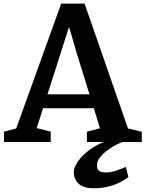

<svg xmlns="http://www.w3.org/2000/svg" viewBox="-20 -778 799 1052"><path d="M2 0H257.8V-56.6L181.2 -76.2L215.8 -185.1H494.1L527.8 -75.2L456.1 -56.2V0H549.3C452.6 37.6 382.8 116.2 384.3 168.5C385.3 208 411.1 252 484.9 253.4C573.2 255.9 636.2 227.1 683.6 192.4L669.4 136.7C642.6 147.5 597.2 168.9 557.6 167C527.8 165.5 504.4 158.2 513.2 113.3C518.1 79.6 584.5 23.9 651.4 0H756.8V-56.2L681.2 -74.2L443.4 -758.3H315.4L68.8 -74.2L2 -56.6ZM240.2 -261.2 358.4 -630.9 398.9 -491.2 470.2 -261.2Z"/></svg>

Font: Merriweather
Style: Bold
Weight: 700
Designer: Eben Sorkin ( eben@eyebytes.com )
Foundry: Sorkin Type Co.
Version: Version 1.003